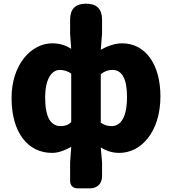

<svg xmlns="http://www.w3.org/2000/svg" viewBox="-20 -819 937 1046"><path d="M786 -67C827 -119 854 -196 854 -294C854 -469 772 -583 645 -583C605 -583 563 -567 529 -548L536 -635V-712C536 -770 507 -799 449 -799C391 -799 362 -770 362 -712V-635L368 -553C341 -570 309 -583 264 -583C153 -583 43 -471 43 -285C43 -99 130 14 264 14C300 14 338 -2 368 -19L362 66V167C362 191 378 207 402 207H449H471C510 207 536 181 536 142V66L529 -16C560 4 594 14 630 14C689 14 745 -14 786 -67ZM248 -169C234 -194 226 -233 226 -287C226 -392 263 -438 306 -438C326 -438 349 -432 368 -418V-286V-154C351 -137 333 -132 310 -132C284 -132 263 -144 248 -169ZM648 -169C633 -143 612 -132 588 -132C570 -132 549 -136 529 -151V-283V-415C551 -432 570 -438 593 -438C644 -438 672 -391 672 -291C672 -234 663 -194 648 -169Z"/></svg>

Font: GenSenRounded2 TW H
Style: Regular
Weight: 900
Version: Version 2.100;PS 2.1;hotconv 16.6.51;makeotf.lib2.5.65220 DE